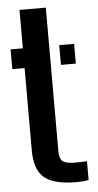

<svg xmlns="http://www.w3.org/2000/svg" viewBox="-55 -804 431 847"><g transform="rotate(-5 160.5 -380.5)"><path d="M10.3 -512.6V-600H64.6V-770H181.1V-133.7Q181.1 -100.4 196 -89Q210.9 -77.6 250.5 -77.6Q264.9 -77.6 276.5 -78.2Q288.1 -78.8 303 -79.4V3.7Q291 6.5 278.1 7.6Q265.2 8.7 249.9 8.7Q149.4 8.7 107 -26.8Q64.6 -62.4 64.6 -147.2V-512.6ZM225.6 -512.6V-600H291.6V-512.6Z"/></g></svg>

Font: Big Shoulders Stencil Text Thin
Style: Regular
Weight: 100
Designer: Patric King
Foundry: XO Type Co
Version: Version 2.001